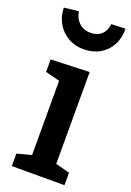

<svg xmlns="http://www.w3.org/2000/svg" viewBox="-150 -840 612 895"><g transform="rotate(20 155.5 -392.5)"><path d="M223 -72 213 -83 293 -62V0H32V-62L112 -83L103 -72V-456L111 -447L32 -467V-529L223 -536ZM160 -626Q116 -626 82 -645.5Q48 -665 28 -699Q8 -733 7 -777L79 -785Q84 -751 106.5 -730Q129 -709 163 -709Q197 -709 217.5 -728Q238 -747 241 -780L311 -783Q312 -737 293 -701.5Q274 -666 239.5 -646Q205 -626 160 -626Z"/></g></svg>

Font: Bitter Thin SemiBold
Style: Regular
Weight: 600
Version: Version 2.002